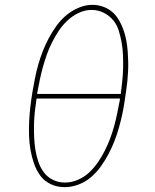

<svg xmlns="http://www.w3.org/2000/svg" viewBox="-20 -765 640 793"><path d="M247 8Q216 8 189.5 -4.5Q163 -17 146.5 -39.5Q130 -62 120.5 -89.5Q111 -117 106 -145.5Q101 -174 100 -204Q99 -234 100.5 -264.5Q102 -295 105.5 -325Q109 -355 114 -385Q119 -414 124.5 -442Q130 -470 138 -498Q146 -526 156.5 -553Q167 -580 181 -606.5Q195 -633 213 -658Q231 -683 254.5 -702.5Q278 -722 306 -733.5Q334 -745 362 -745Q382 -745 401 -739Q420 -733 435.5 -722Q451 -711 462 -696Q473 -681 481 -663.5Q489 -646 494.5 -627.5Q500 -609 503 -590Q506 -571 507.5 -551.5Q509 -532 509.5 -511.5Q510 -491 509 -470.5Q508 -450 506 -430Q504 -410 501 -390Q498 -370 495 -349Q491 -321 485 -293Q479 -265 471 -237Q463 -209 452.5 -182Q442 -155 428 -128.5Q414 -102 396 -77Q378 -52 355 -32.5Q332 -13 303.5 -2.5Q275 8 247 8ZM133 -377H479Q482 -404 485 -430.5Q488 -457 488.5 -484Q489 -511 488 -537Q487 -563 482.5 -588.5Q478 -614 470.5 -638.5Q463 -663 447 -682Q431 -701 408 -712.5Q385 -724 358 -724Q331 -724 305.5 -712Q280 -700 259 -680.5Q238 -661 222.5 -637.5Q207 -614 194.5 -589Q182 -564 173 -538.5Q164 -513 157 -487.5Q150 -462 144.5 -435.5Q139 -409 134 -382Q134 -381 134 -379.5Q134 -378 133 -377ZM248 -11Q275 -11 301 -22Q327 -33 348 -52.5Q369 -72 385 -95.5Q401 -119 413.5 -144Q426 -169 435.5 -194.5Q445 -220 452 -246Q459 -272 464.5 -299Q470 -326 475 -352Q475 -354 475 -355.5Q475 -357 476 -358H131Q127 -332 124 -305Q121 -278 120.5 -251.5Q120 -225 121 -199Q122 -173 126 -147.5Q130 -122 138 -98Q146 -74 160.5 -54Q175 -34 198 -22.5Q221 -11 248 -11Z"/></svg>

Font: Iosevka Curly Slab ThEx
Style: Italic
Weight: 100
Width: 7
Italic angle: -9°
Monospace: yes
Designer: Belleve Invis
Foundry: Belleve Invis
Version: Version 11.1.0; ttfautohint (v1.8.3)